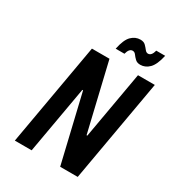

<svg xmlns="http://www.w3.org/2000/svg" viewBox="-208 -1013 1039 1137"><g transform="rotate(30 311.5 -445.0)"><path d="M70 0 193 -700H313L422 -240H427L508 -700H623L500 0H380L271 -460H266L185 0ZM488 -760Q466 -760 453 -772.5Q440 -785 431 -797.5Q422 -810 409 -810Q385 -810 375 -770H315Q329 -838 355.5 -864Q382 -890 416 -890Q439 -890 451.5 -877.5Q464 -865 473.5 -852.5Q483 -840 495 -840Q519 -840 529 -880H590Q575 -813 548.5 -786.5Q522 -760 488 -760Z"/></g></svg>

Font: Cuprum
Style: Bold Italic
Weight: 700
Italic angle: -10°
Designer: Jovanny Lemonad
Foundry: Jovanny Lemonad
Version: Version 3.000